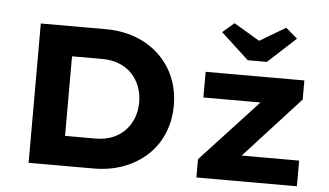

<svg xmlns="http://www.w3.org/2000/svg" viewBox="-53 -873 1649 961"><g transform="rotate(5 771.5 -393.0)"><path d="M122 0V-700H447Q532 -700 601 -673.5Q670 -647 719.5 -599Q769 -551 795 -487.5Q821 -424 821 -350Q821 -275 795 -211Q769 -147 719.5 -100Q670 -53 601 -26.5Q532 0 447 0ZM292 -116 269 -150H442Q492 -150 530 -165.5Q568 -181 593.5 -208Q619 -235 633 -271Q647 -307 647 -350Q647 -392 633 -428.5Q619 -465 593.5 -492Q568 -519 530 -534.5Q492 -550 442 -550H266L292 -582ZM965 0V-92L1300 -454L1307 -402H965V-531H1461V-435L1140 -84L1130 -129H1470V0ZM1170 -607 1030 -736 1088 -786 1233 -700H1203L1348 -786L1406 -736L1266 -607Z"/></g></svg>

Font: Lexend Exa
Style: Bold
Weight: 700
Designer: Bonnie Shaver-Troup, Thomas Jockin
Foundry: Lexend
Version: Version 1.007